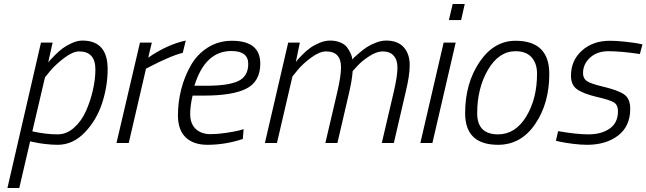

<svg xmlns="http://www.w3.org/2000/svg" viewBox="-20 -712 3219 956"><path d="M374 -456C428 -456 455 -426 455 -366C455 -334 450.8 -299.7 442.5 -263C434.2 -226.3 422.5 -191.3 407.5 -158C392.5 -124.7 372.7 -97.2 348 -75.5C323.3 -53.8 296.3 -43 267 -43C227.7 -43 185.7 -48 141 -58L204 -327L231 -360C249 -381.3 272.2 -402.7 300.5 -424C328.8 -445.3 353.3 -456 374 -456ZM76 224 130 -8 150 -4C163.3 -0.7 181.5 2.3 204.5 5C227.5 7.7 248.3 9 267 9C317.7 9 362.7 -11.5 402 -52.5C441.3 -93.5 470.2 -142.2 488.5 -198.5C506.8 -254.8 516 -311.3 516 -368C516 -462.7 474 -510 390 -510C374 -510 357 -506 339 -498C321 -490 305.7 -481.3 293 -472C280.3 -462.7 267.7 -451.7 255 -439C242.3 -426.3 233.8 -417.5 229.5 -412.5C225.2 -407.5 222 -403.7 220 -401L242 -500H184L17 224Z M621 0 707 -370 738 -386C758 -396.7 783.3 -408.7 814 -422C844.7 -435.3 870 -444.3 890 -449L905 -510C844.3 -497.3 782 -469 718 -425L736 -500H677L560 0Z M948 -285C983.3 -400.3 1044.7 -458 1132 -458C1188 -458 1216 -436.7 1216 -394C1216 -352.7 1199.5 -324.2 1166.5 -308.5C1133.5 -292.8 1080.3 -285 1007 -285ZM1029 -44C997.7 -44 972.8 -52.7 954.5 -70C936.2 -87.3 927 -112 927 -144C927 -172 931 -202.7 939 -236H995C1091.7 -236 1162.7 -247.8 1208 -271.5C1253.3 -295.2 1276 -336.3 1276 -395C1276 -471 1229 -509 1135 -509C1090.3 -509 1050.3 -497.8 1015 -475.5C979.7 -453.2 951.5 -423.7 930.5 -387C909.5 -350.3 893.5 -310.7 882.5 -268C871.5 -225.3 866 -182 866 -138C866 -89.3 878.8 -52.7 904.5 -28C930.2 -3.3 966.3 9 1013 9C1072.3 9 1131 -0.7 1189 -20L1193 -69L1169 -62C1152.3 -58 1130.3 -54 1103 -50C1075.7 -46 1051 -44 1029 -44Z M1719 -254C1728.3 -294.7 1734 -329.3 1736 -358L1758 -382C1772.7 -398.7 1792.5 -415.2 1817.5 -431.5C1842.5 -447.8 1865 -456 1885 -456C1909 -456 1927.3 -449 1940 -435C1952.7 -421 1959 -401.3 1959 -376C1959 -347.3 1952.7 -306 1940 -252L1881 0H1941L2000 -254C2013.3 -308.7 2020 -353 2020 -387C2020 -425 2010 -455 1990 -477C1970 -499 1941 -510 1903 -510C1887 -510 1870.2 -506.7 1852.5 -500C1834.8 -493.3 1819.7 -485.8 1807 -477.5C1794.3 -469.2 1781.7 -459.5 1769 -448.5L1743.5 -426C1739.2 -422 1736 -418.7 1734 -416L1733 -426C1731.7 -432 1728.8 -439.7 1724.5 -449C1720.2 -458.3 1714.5 -467.7 1707.5 -477C1700.5 -486.3 1689.7 -494.2 1675 -500.5C1660.3 -506.8 1643.3 -510 1624 -510C1606.7 -510 1588.8 -506.2 1570.5 -498.5C1552.2 -490.8 1536.7 -482.3 1524 -473C1511.3 -463.7 1498.8 -452.8 1486.5 -440.5C1474.2 -428.2 1466 -419.5 1462 -414.5L1453 -403L1473 -500H1415L1299 0H1359L1436 -331L1461 -362C1478.3 -383.3 1501 -404.3 1529 -425C1557 -445.7 1582 -456 1604 -456C1653.3 -456 1678 -429.7 1678 -377C1678 -347.7 1671.7 -306 1659 -252L1600 0H1660Z M2276 -612 2294 -692H2234L2215 -612ZM2133 0 2249 -500H2189L2073 0Z M2460 -43C2390.7 -43 2356 -78 2356 -148C2356 -231.3 2374 -303.7 2410 -365C2446 -426.3 2491.7 -457 2547 -457C2582.3 -457 2609 -446.8 2627 -426.5C2645 -406.2 2654 -379 2654 -345C2654 -261.7 2636 -190.5 2600 -131.5C2564 -72.5 2517.3 -43 2460 -43ZM2547 -509C2475 -509 2415.2 -473.7 2367.5 -403C2319.8 -332.3 2296 -247.3 2296 -148C2296 -43.3 2350.7 9 2460 9C2536 9 2597.5 -25.3 2644.5 -94C2691.5 -162.7 2715 -246 2715 -344C2715 -454 2659 -509 2547 -509Z M3179 -491 3155 -496C3139 -498.7 3117.5 -501.5 3090.5 -504.5C3063.5 -507.5 3039 -509 3017 -509C2960.3 -509 2913.8 -492.7 2877.5 -460C2841.2 -427.3 2823 -385.7 2823 -335C2823 -304.3 2833 -281.8 2853 -267.5C2873 -253.2 2906.3 -240.3 2953 -229C2994.3 -219.7 3022 -210.8 3036 -202.5C3050 -194.2 3057 -179.3 3057 -158C3057 -120 3043.3 -91.3 3016 -72C2988.7 -52.7 2953.3 -43 2910 -43C2870.7 -43 2820.3 -48.3 2759 -59L2748 -11L2770 -6C2785.3 -2.7 2806 0.7 2832 4C2858 7.3 2881.7 9 2903 9C2965.7 9 3017.2 -6.3 3057.5 -37C3097.8 -67.7 3118 -112 3118 -170C3118 -204 3107.8 -228 3087.5 -242C3067.2 -256 3031.7 -269 2981 -281C2941.7 -290.3 2915.5 -299.3 2902.5 -308C2889.5 -316.7 2883 -330 2883 -348C2883 -378 2894.7 -403.7 2918 -425C2941.3 -446.3 2971.7 -457 3009 -457C3051.7 -457 3104 -452.3 3166 -443Z"/></svg>

Font: RazerF5 Light
Style: Italic
Weight: 300
Foundry: Razer Inc.
Version: Version 2